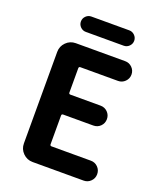

<svg xmlns="http://www.w3.org/2000/svg" viewBox="-164 -1021 942 1124"><g transform="rotate(20 307.0 -459.0)"><path d="M175.8 0Q140.6 0 115.7 -24.9Q90.8 -49.8 90.8 -85V-655.3Q90.8 -690.4 115.7 -715.3Q140.6 -740.2 175.8 -740.2H483.4Q508.8 -740.2 526.9 -722.2Q544.9 -704.1 544.9 -678.7Q544.9 -653.3 526.9 -635.3Q508.8 -617.2 483.4 -617.2H249Q239.3 -617.2 239.3 -607.4V-456.1Q239.3 -446.3 249 -446.3H436.5Q462.9 -446.3 481 -428.2Q499 -410.2 499 -384.3Q499 -358.4 481 -340.3Q462.9 -322.3 436.5 -322.3H249Q239.3 -322.3 239.3 -312.5V-133.8Q239.3 -124 249 -124H494.1Q519.5 -124 537.6 -106Q555.7 -87.9 555.7 -62Q555.7 -36.1 537.6 -18.1Q519.5 0 494.1 0ZM208 -822.3Q188.5 -822.3 174.3 -836.4Q160.2 -850.6 160.2 -870.1Q160.2 -889.6 174.3 -903.8Q188.5 -918 208 -918H444.3Q463.9 -918 478 -903.8Q492.2 -889.6 492.2 -870.1Q492.2 -850.6 478 -836.4Q463.9 -822.3 444.3 -822.3Z"/></g></svg>

Font: Gen Jyuu GothicX Bold
Style: Bold
Weight: 700
Designer: Ryoko NISHIZUKA (kana &amp; ideographs); Paul D. Hunt (Latin, Greek &amp; Cyrillic); Wenlong ZHANG (bopomofo); Sandoll C
Version: Version 1.058.20140828